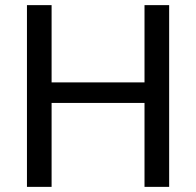

<svg xmlns="http://www.w3.org/2000/svg" viewBox="-20 -728 764 748"><path d="M85 0H181V-327H543V0H639V-708H543V-407H181V-708H85Z"/></svg>

Font: Telex Regular
Style: Regular
Weight: 400
Designer: Andres Torresi
Foundry: Andres Torresi
Version: Version 1.001